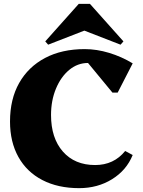

<svg xmlns="http://www.w3.org/2000/svg" viewBox="-20 -961 741 997"><path d="M391 16Q281 16 200 -26Q119 -68 75.5 -146Q32 -224 32 -330Q32 -446 79.5 -530Q127 -614 214 -660Q301 -706 420 -706Q482 -706 546.5 -686.5Q611 -667 669 -632L591 -480H564L437 -634Q383 -634 339.5 -598Q296 -562 270.5 -500.5Q245 -439 245 -364Q245 -244 306.5 -174Q368 -104 474 -104Q571 -104 630 -177L669 -156Q637 -77 562 -30.5Q487 16 391 16ZM230 -729 215 -746 389 -941H447L621 -746L606 -729L418 -802Z"/></svg>

Font: Platypi ExtraBold
Style: Regular
Weight: 800
Designer: David Sargent
Foundry: Bolt Cutter Type
Version: Version 1.200; ttfautohint (v1.8.4.7-5d5b)